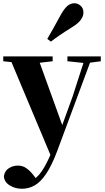

<svg xmlns="http://www.w3.org/2000/svg" viewBox="-27 -894 645 1185"><path d="M108 271Q66 271 32.5 250Q-1 229 -3 193Q3 159 28.5 143.5Q54 128 83 128Q113 128 135.5 144Q158 160 177 184L208 224L171 250L152 233Q199 209 230 164Q261 119 293 41L324 -31L335 -61L421 -298L501 -546H543L325 41Q292 128 258 178.5Q224 229 187.5 250Q151 271 108 271ZM293 83 29 -546H204L359 -117L365 -107ZM-7 -516V-546H298V-516L204 -505H95ZM389 -516V-546H595V-516L513 -505H494ZM265 -654Q282 -683 300.5 -716Q319 -749 350 -806Q370 -841 389 -857.5Q408 -874 433 -874Q453 -874 470.5 -858.5Q488 -843 488 -817Q488 -794 471.5 -771.5Q455 -749 419 -727Q368 -695 339 -675Q310 -655 287 -637Z"/></svg>

Font: Noto Serif SC ExtraLight Black
Style: Regular
Weight: 900
Version: Version 2.002-H1;hotconv 1.1.0;makeotfexe 2.6.0